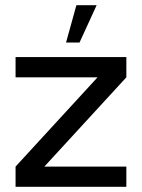

<svg xmlns="http://www.w3.org/2000/svg" viewBox="-20 -720 547 740"><path d="M467 -422 151 -78H467V0H40V-78L356 -422H40V-500H467ZM234.5 -556 274.5 -700H352.5L286.5 -556Z"/></svg>

Font: Urbanist
Style: Regular
Weight: 400
Designer: Corey Hu
Foundry: Corey Hu
Version: Version 1.330; ttfautohint (v1.8.4.7-5d5b)